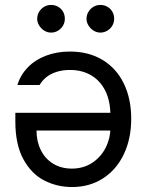

<svg xmlns="http://www.w3.org/2000/svg" viewBox="-20 -750 593 777"><path d="M511 -269.3Q511 -188.5 481 -125.7Q451 -62.8 396.6 -28Q342.2 6.9 271.4 6.9Q211 6.9 159 -19.7Q107 -46.3 74.6 -105.7Q42.1 -165.1 42.1 -258.3V-293.5H453V-221.7H127.8Q127.8 -177.5 145.4 -142.3Q163 -107 195.4 -87.4Q227.9 -67.7 270.7 -67.7Q317.3 -67.7 352.7 -90.8Q388.1 -114 407.5 -152.1Q426.8 -190.3 426.8 -234.1V-282.5Q426.8 -340.8 406.4 -382.1Q386 -423.3 349.1 -445.1Q312.2 -466.9 263.1 -466.9Q232.7 -466.9 208.2 -458.9Q183.7 -451 167 -437.2Q150.2 -423.3 140.2 -406.1H50.4Q62.8 -446.5 92.2 -477Q121.5 -507.6 165.6 -524.5Q209.6 -541.4 263.1 -541.4Q338.7 -541.4 394.9 -507.6Q451 -473.8 481 -412.1Q511 -350.5 511 -269.3ZM130.5 -674Q130.5 -689.6 138.5 -702.5Q146.4 -715.5 159 -722.7Q171.6 -730 186.5 -730Q202.3 -730 215.1 -722.7Q227.9 -715.5 235.2 -702.7Q242.4 -689.9 242.4 -674Q242.4 -659.2 235.2 -646.6Q227.9 -634 215.1 -626Q202.3 -618.1 186.5 -618.1Q172 -618.1 159.2 -626Q146.4 -634 138.5 -646.8Q130.5 -659.5 130.5 -674ZM330.1 -674Q330.1 -689.6 338.1 -702.5Q346 -715.5 358.6 -722.7Q371.2 -730 386 -730Q401.6 -730 414.5 -722.7Q427.5 -715.5 434.7 -702.5Q442 -689.6 442 -674Q442 -659.2 434.7 -646.6Q427.5 -634 414.5 -626Q401.6 -618.1 386 -618.1Q371.5 -618.1 358.8 -626Q346 -634 338.1 -646.8Q330.1 -659.5 330.1 -674Z"/></svg>

Font: Pretendard Variable
Style: Regular
Weight: 400
Designer: Base glyphs from Inter by Rasmus Andersson; Hangul glyphs from Noto Sans CJK(Source Han Sans) by Jang Soo-young and Kang
Foundry: Kil Hyung-jin
Version: Version 1.100;FEAKit 1.0